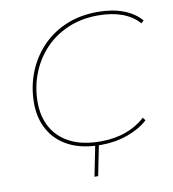

<svg xmlns="http://www.w3.org/2000/svg" viewBox="-93 -784 929 1030"><g transform="rotate(-10 371.5 -269.0)"><path d="M402 3Q300 3 230 -32.5Q160 -68 123.5 -132Q87 -196 87 -280Q87 -364 115.5 -440Q144 -516 198.5 -575.5Q253 -635 331 -669Q409 -703 508 -703Q587 -703 647.5 -680Q708 -657 743 -615L729 -602Q656 -684 506 -684Q415 -684 341 -652Q267 -620 215 -564Q163 -508 135 -435Q107 -362 107 -280Q107 -202 140.5 -142.5Q174 -83 240 -49.5Q306 -16 404 -16Q481 -16 542.5 -38.5Q604 -61 648 -102L660 -86Q617 -46 549 -21.5Q481 3 402 3ZM393 -10 358 165H338L373 -10Z"/></g></svg>

Font: Montserrat Thin
Style: Italic
Weight: 100
Italic angle: -11.3°
Designer: Julieta Ulanovsky
Foundry: Julieta Ulanovsky
Version: Version 9.000; ttfautohint (v1.8.4.7-5d5b)